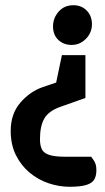

<svg xmlns="http://www.w3.org/2000/svg" viewBox="-20 -551 401 735"><path d="M246 164Q206 164 166 150.5Q126 137 93.5 110Q61 83 41 43Q21 3 21 -50Q21 -115 57.5 -157.5Q94 -200 142 -217L195 -235L217 -340H307V-176L211 -142Q166 -126 149.5 -97Q133 -68 133 -18Q133 4 139.5 19Q146 34 167 41.5Q188 49 229 49H329Q329 49 339 63Q349 77 349 100Q349 122 341 136Q333 150 310.5 157Q288 164 246 164ZM254 -379Q224 -379 203.5 -398Q183 -417 183 -450Q183 -482 204.5 -506.5Q226 -531 261 -531Q292 -531 312 -510.5Q332 -490 332 -458Q332 -426 309 -402.5Q286 -379 254 -379Z"/></svg>

Font: Faustina VF Beta
Style: Regular
Weight: 400
Designer: Alfonso Garcia
Foundry: Omnibus-Type
Version: Version 1.006